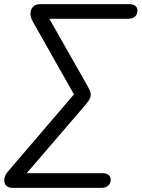

<svg xmlns="http://www.w3.org/2000/svg" viewBox="-33 -725 682 925"><path d="M456.4 180H26.6Q11.6 180 1.9 173.2Q-7.8 166.4 -11.1 155Q-14.5 143.6 -10.2 128.7Q-5.8 113.9 7.2 98.9L329.6 -277.7L336.4 -247.3L125.4 -620.1Q113.3 -641.4 113.8 -660.8Q114.4 -680.3 126.3 -692.6Q138.2 -705 159.9 -705H588.7Q607.7 -705 618.3 -697.2Q629 -689.5 629 -674.9Q629 -654.5 616.6 -644.5Q604.2 -634.5 585.3 -634.5H196.1L192.8 -655.6L388.6 -310.9Q400.3 -290.8 403.2 -277.4Q406.1 -263.9 400 -250.7Q393.9 -237.5 378.3 -219.4L77.4 130.6L78 109.5H460.3Q479.3 109.5 489.7 117.5Q500.2 125.6 500.2 140.1Q500.2 159.5 488 169.8Q475.9 180 456.4 180Z"/></svg>

Font: Nunito Variable Extra Light
Style: Italic
Weight: 200
Italic angle: -9°
Designer: Vernon Adams
Foundry: Vernon Adams
Version: Version 3.602